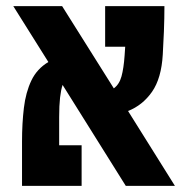

<svg xmlns="http://www.w3.org/2000/svg" viewBox="-20 -606 626 626"><path d="M390.1 0 184.1 -329.1Q178.7 -313 175.8 -287.6Q172.9 -262.2 172.9 -224.1V-132.3H246.1V0H51.8V-144.5Q51.8 -203.6 57.9 -254.4Q64 -305.2 82.3 -343.5Q100.6 -381.8 137.7 -403.8L23.4 -585.9H182.6L351.1 -317.9Q369.1 -331.1 376.2 -357.2Q383.3 -383.3 386.2 -424.3Q387.2 -440.4 388.2 -453.6H322.8V-585.9H516.1Q516.1 -547.4 514.4 -503.2Q512.7 -459 510.7 -428.2Q506.3 -350.6 475.6 -306.6Q444.8 -262.7 397.5 -244.1L550.3 0Z"/></svg>

Font: Cascadia Code PL
Style: Bold
Weight: 700
Monospace: yes
Designer: Aaron Bell
Foundry: Saja Typeworks
Version: Version 2404.023; ttfautohint (v1.8.4)